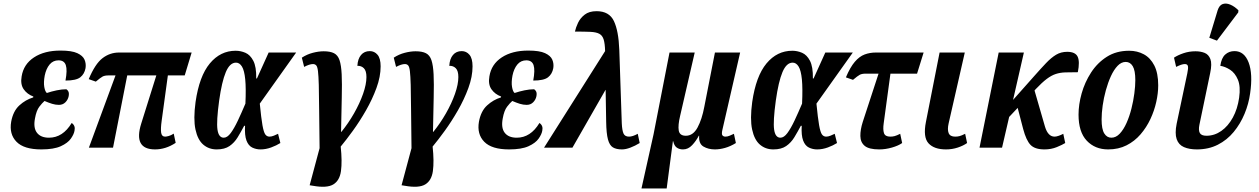

<svg xmlns="http://www.w3.org/2000/svg" viewBox="-20 -832 7095 1082"><path d="M213 10Q115 10 73 -33Q31 -76 43 -146Q54 -206 89 -238Q124 -270 167 -283L168 -288Q133 -301 113.5 -329Q94 -357 102 -402Q113 -470 171.5 -508.5Q230 -547 321 -547Q384 -547 415.5 -532.5Q447 -518 456.5 -495.5Q466 -473 462 -448Q456 -415 432.5 -396.5Q409 -378 349 -378Q360 -437 351 -464.5Q342 -492 310 -492Q279 -492 259.5 -468.5Q240 -445 232 -406Q225 -368 229.5 -342Q234 -316 244 -308Q271 -317 300 -323Q329 -329 354 -329Q361 -325 365.5 -316Q370 -307 367 -290Q363 -270 348.5 -255.5Q334 -241 312 -241Q293 -241 273.5 -247Q254 -253 231 -263Q218 -252 201.5 -230.5Q185 -209 177 -164Q167 -111 188.5 -83.5Q210 -56 256 -56Q334 -56 384 -139Q406 -124 400 -96Q397 -76 379.5 -51Q362 -26 322.5 -8Q283 10 213 10Z M481 0 631 -407H592Q570 -407 558 -400.5Q546 -394 520 -372L480 -386Q516 -472 557.5 -504Q599 -536 651 -536H1060L1021 -407H926L891 -151Q885 -108 888 -85Q891 -62 911 -62Q917 -62 930.5 -65.5Q944 -69 959 -79L970 -27Q941 -8 912 1Q883 10 854 10Q730 10 776 -136L861 -407H697L617 0Z M1201 10Q1157 10 1125.5 -17Q1094 -44 1081.5 -102.5Q1069 -161 1082 -257Q1103 -403 1162.5 -474.5Q1222 -546 1308 -546Q1336 -546 1363 -534.5Q1390 -523 1407.5 -489.5Q1425 -456 1424 -390H1428L1494 -536H1649L1444 -248Q1452 -166 1459 -126.5Q1466 -87 1475 -74.5Q1484 -62 1499 -62Q1510 -62 1523.5 -67.5Q1537 -73 1547 -78L1560 -26Q1538 -12 1508 -1Q1478 10 1448 10Q1423 10 1401.5 -0.5Q1380 -11 1369 -40Q1358 -69 1361 -123H1356Q1338 -89 1319.5 -58.5Q1301 -28 1273.5 -9Q1246 10 1201 10ZM1241 -56Q1261 -56 1280.5 -82.5Q1300 -109 1320.5 -152.5Q1341 -196 1363 -248Q1367 -334 1362 -384.5Q1357 -435 1343.5 -457Q1330 -479 1310 -479Q1275 -479 1252.5 -425.5Q1230 -372 1215 -265Q1199 -148 1205.5 -102Q1212 -56 1241 -56Z M1744 215 1725 212 1781 3Q1779 -129 1778.5 -215.5Q1778 -302 1776.5 -353.5Q1775 -405 1772 -430.5Q1769 -456 1762 -463.5Q1755 -471 1744 -471Q1734 -471 1721.5 -467Q1709 -463 1694 -455L1681 -507Q1710 -526 1743 -534.5Q1776 -543 1804 -543Q1841 -543 1862.5 -532Q1884 -521 1893.5 -492.5Q1903 -464 1905.5 -413Q1908 -362 1906 -282.5Q1904 -203 1902 -89H1904Q1943 -137 1975 -193Q2007 -249 2026 -303Q2045 -357 2045 -398Q2045 -433 2030.5 -447.5Q2016 -462 1994 -461Q1996 -500 2014.5 -522Q2033 -544 2064 -544Q2090 -544 2107.5 -523.5Q2125 -503 2125 -458Q2125 -400 2101.5 -336Q2078 -272 2042.5 -210Q2007 -148 1968.5 -95Q1930 -42 1900 -6Q1909 78 1901.5 132Q1894 186 1858 207.5Q1822 229 1744 215Z M2262 215 2243 212 2299 3Q2297 -129 2296.5 -215.5Q2296 -302 2294.5 -353.5Q2293 -405 2290 -430.5Q2287 -456 2280 -463.5Q2273 -471 2262 -471Q2252 -471 2239.5 -467Q2227 -463 2212 -455L2199 -507Q2228 -526 2261 -534.5Q2294 -543 2322 -543Q2359 -543 2380.5 -532Q2402 -521 2411.5 -492.5Q2421 -464 2423.5 -413Q2426 -362 2424 -282.5Q2422 -203 2420 -89H2422Q2461 -137 2493 -193Q2525 -249 2544 -303Q2563 -357 2563 -398Q2563 -433 2548.5 -447.5Q2534 -462 2512 -461Q2514 -500 2532.5 -522Q2551 -544 2582 -544Q2608 -544 2625.5 -523.5Q2643 -503 2643 -458Q2643 -400 2619.5 -336Q2596 -272 2560.5 -210Q2525 -148 2486.5 -95Q2448 -42 2418 -6Q2427 78 2419.5 132Q2412 186 2376 207.5Q2340 229 2262 215Z M2849 10Q2751 10 2709 -33Q2667 -76 2679 -146Q2690 -206 2725 -238Q2760 -270 2803 -283L2804 -288Q2769 -301 2749.5 -329Q2730 -357 2738 -402Q2749 -470 2807.5 -508.5Q2866 -547 2957 -547Q3020 -547 3051.5 -532.5Q3083 -518 3092.5 -495.5Q3102 -473 3098 -448Q3092 -415 3068.5 -396.5Q3045 -378 2985 -378Q2996 -437 2987 -464.5Q2978 -492 2946 -492Q2915 -492 2895.5 -468.5Q2876 -445 2868 -406Q2861 -368 2865.5 -342Q2870 -316 2880 -308Q2907 -317 2936 -323Q2965 -329 2990 -329Q2997 -325 3001.5 -316Q3006 -307 3003 -290Q2999 -270 2984.5 -255.5Q2970 -241 2948 -241Q2929 -241 2909.5 -247Q2890 -253 2867 -263Q2854 -252 2837.5 -230.5Q2821 -209 2813 -164Q2803 -111 2824.5 -83.5Q2846 -56 2892 -56Q2970 -56 3020 -139Q3042 -124 3036 -96Q3033 -76 3015.5 -51Q2998 -26 2958.5 -8Q2919 10 2849 10Z M3046 0 3390 -544Q3389 -586 3382 -609Q3375 -632 3357.5 -641.5Q3340 -651 3307 -652.5Q3274 -654 3220 -654Q3225 -677 3237.5 -703.5Q3250 -730 3275 -749.5Q3300 -769 3342 -769Q3413 -769 3439.5 -713.5Q3466 -658 3470 -551L3484 -137Q3486 -96 3494 -79Q3502 -62 3525 -62Q3545 -62 3574 -78L3585 -26Q3559 -10 3532.5 0Q3506 10 3485 10Q3453 10 3434 -1.5Q3415 -13 3406 -46.5Q3397 -80 3396 -146L3393 -325H3392L3206 0Z M3595 230 3663 -75 3753 -536H3895L3813 -180Q3800 -126 3805 -96.5Q3810 -67 3845 -67Q3886 -67 3911 -113.5Q3936 -160 3949 -230L4009 -536H4151L4052 -105Q4045 -77 4051 -69.5Q4057 -62 4068 -62Q4080 -62 4092.5 -67.5Q4105 -73 4116 -78L4127 -26Q4096 -7 4066 1.5Q4036 10 4009 10Q3972 10 3944.5 -6Q3917 -22 3920 -67H3918Q3903 -38 3880.5 -14Q3858 10 3829 10Q3808 10 3793.5 -0.5Q3779 -11 3774 -36H3772L3737 230Z M4338 10Q4294 10 4262.5 -17Q4231 -44 4218.5 -102.5Q4206 -161 4219 -257Q4240 -403 4299.5 -474.5Q4359 -546 4445 -546Q4473 -546 4500 -534.5Q4527 -523 4544.5 -489.5Q4562 -456 4561 -390H4565L4631 -536H4786L4581 -248Q4589 -166 4596 -126.5Q4603 -87 4612 -74.5Q4621 -62 4636 -62Q4647 -62 4660.5 -67.5Q4674 -73 4684 -78L4697 -26Q4675 -12 4645 -1Q4615 10 4585 10Q4560 10 4538.5 -0.5Q4517 -11 4506 -40Q4495 -69 4498 -123H4493Q4475 -89 4456.5 -58.5Q4438 -28 4410.5 -9Q4383 10 4338 10ZM4378 -56Q4398 -56 4417.5 -82.5Q4437 -109 4457.5 -152.5Q4478 -196 4500 -248Q4504 -334 4499 -384.5Q4494 -435 4480.5 -457Q4467 -479 4447 -479Q4412 -479 4389.5 -425.5Q4367 -372 4352 -265Q4336 -148 4342.5 -102Q4349 -56 4378 -56Z M4935 10Q4877 10 4853 -10Q4829 -30 4828.5 -65.5Q4828 -101 4842 -145L4931 -417H4859Q4837 -417 4825 -410.5Q4813 -404 4787 -382L4747 -396Q4771 -453 4797 -483.5Q4823 -514 4852.5 -525Q4882 -536 4916 -536H5185L5148 -417H4998L4960 -137Q4955 -102 4961.5 -82Q4968 -62 4997 -62Q5010 -62 5021.5 -65Q5033 -68 5053 -78L5064 -26Q5043 -11 5006.5 -0.5Q4970 10 4935 10Z M5311 10Q5244 10 5212.5 -24.5Q5181 -59 5198 -145L5275 -536H5417L5326 -137Q5318 -102 5326 -82Q5334 -62 5363 -62Q5376 -62 5387.5 -65Q5399 -68 5419 -78L5430 -26Q5409 -11 5377.5 -0.5Q5346 10 5311 10Z M5500 0 5608 -536H5750L5689 -269L5808 -403Q5846 -446 5875 -476.5Q5904 -507 5931.5 -523.5Q5959 -540 5994 -540Q6040 -540 6053 -512.5Q6066 -485 6054 -425Q6012 -425 5983 -424Q5954 -423 5929.5 -415Q5905 -407 5878.5 -387Q5852 -367 5817 -330L5810 -322L5869 -118Q5886 -62 5923 -62Q5932 -62 5945.5 -66.5Q5959 -71 5972 -78L5983 -26Q5967 -16 5935.5 -3Q5904 10 5866 10Q5812 10 5787.5 -15.5Q5763 -41 5746 -105L5715 -224L5667 -173L5627 0Z M6225 10Q6151 10 6104.5 -39Q6058 -88 6058 -186Q6058 -243 6075.5 -305.5Q6093 -368 6128.5 -423Q6164 -478 6217.5 -512Q6271 -546 6343 -546Q6389 -546 6426 -526Q6463 -506 6485 -463Q6507 -420 6507 -351Q6507 -307 6496 -257.5Q6485 -208 6463 -161Q6441 -114 6407.5 -75Q6374 -36 6328.5 -13Q6283 10 6225 10ZM6243 -56Q6269 -56 6290.5 -79Q6312 -102 6328.5 -139Q6345 -176 6356 -219.5Q6367 -263 6372.5 -305.5Q6378 -348 6378 -380Q6378 -435 6363.5 -459Q6349 -483 6324 -483Q6299 -483 6278 -461Q6257 -439 6240.5 -403Q6224 -367 6212 -323.5Q6200 -280 6194 -237Q6188 -194 6188 -159Q6188 -104 6203 -80Q6218 -56 6243 -56Z M6725 10Q6682 10 6652 -3Q6622 -16 6611 -48Q6600 -80 6611 -135L6671 -419Q6677 -447 6674.5 -459Q6672 -471 6657 -471Q6648 -471 6636 -467Q6624 -463 6608 -455L6596 -507Q6617 -521 6649 -532Q6681 -543 6717 -543Q6746 -543 6768.5 -534Q6791 -525 6801 -499Q6811 -473 6800 -421L6739 -128Q6733 -98 6741.5 -82.5Q6750 -67 6779 -67Q6824 -67 6862.5 -94Q6901 -121 6927.5 -169.5Q6954 -218 6963 -281Q6972 -345 6956 -383Q6940 -421 6912 -439Q6884 -457 6857 -461Q6863 -505 6884.5 -524.5Q6906 -544 6937 -544Q6992 -544 7016.5 -480Q7041 -416 7025 -306Q7017 -247 6993.5 -190.5Q6970 -134 6932.5 -88.5Q6895 -43 6843 -16.5Q6791 10 6725 10ZM6838 -603 6795 -619 6842 -774Q6851 -802 6870 -809Q6889 -816 6913 -806Q6937 -796 6959 -774L6958 -762Z"/></svg>

Font: Noto Serif ExtraCondensed
Style: Bold Italic
Weight: 700
Width: 2
Italic angle: -12°
Designer: Monotype Design Team
Foundry: Monotype Imaging Inc.
Version: Version 2.013; ttfautohint (v1.8.4.7-5d5b)